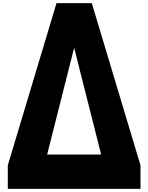

<svg xmlns="http://www.w3.org/2000/svg" viewBox="-20 -1210 950 1230"><path d="M30 -151 342 -1190H568L880 -151V0H30ZM282 -220H628L455 -904Z"/></svg>

Font: Boldonse
Style: Regular
Weight: 400
Designer: Universitype Foundry
Foundry: Universitype Foundry
Version: Version 1.000; ttfautohint (v1.8.4.7-5d5b)